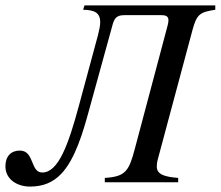

<svg xmlns="http://www.w3.org/2000/svg" viewBox="-55 -673 815 709"><path d="M740 -653H257L252 -637C293 -636 315 -627 315 -591C315 -579 312 -564 307 -544L237 -285C197 -136 160 -36 101 -36C56 -36 73 -117 18 -117C-14 -117 -35 -96 -35 -59C-35 -10 9 16 56 16C105 16 141 0 170 -30C223 -84 253 -191 271 -256L360 -579C367 -606 376 -617 404 -617H541C559 -617 567 -612 567 -598C567 -593 566 -586 564 -579L443 -124C421 -40 408 -21 332 -16V0H603V-16C554 -20 524 -28 524 -58C524 -68 525 -74 527 -82L656 -563C672 -621 683 -628 740 -637Z"/></svg>

Font: XITS
Style: Italic
Weight: 400
Italic angle: -16.33°
Designer: MicroPress Inc., with final additions and corrections provided by Coen Hoffman, Elsevier (retired)
Version: Version 1.302